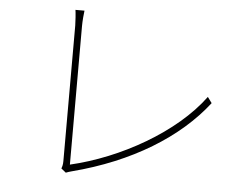

<svg xmlns="http://www.w3.org/2000/svg" viewBox="-51 -791 1102 848"><g transform="rotate(5 500.0 -367.0)"><path d="M270 -7C278 -10 287 -13 295 -15C558 -83 762 -210 885 -369L866 -395C745 -230 505 -95 285 -44V-659C285 -678 288 -716 290 -727H250C252 -716 255 -674 255 -658V-57C255 -41 252 -31 249 -24Z"/></g></svg>

Font: Noto Sans CJK Thin
Style: Regular
Weight: 100
Designer: Ryoko NISHIZUKA (kana & ideographs); Paul D. Hunt (Latin, Greek & Cyrillic); Wenlong ZHANG (bopomofo); Sandoll Communica
Foundry: Adobe Systems Incorporated
Version: Version 1.000;PS 1;hotconv 1.0.78;makeotf.lib2.5.61930